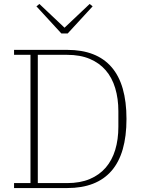

<svg xmlns="http://www.w3.org/2000/svg" viewBox="-20 -950 720 970"><path d="M51 -25H134V-673H51V-698H320Q468 -698 543.5 -611Q619 -524 619 -349Q619 -174 543.5 -87Q468 0 320 0H51ZM171 -25H319Q385 -25 433.5 -45.5Q482 -66 514 -103Q546 -140 562 -192.5Q578 -245 578 -310V-388Q578 -452 562 -505Q546 -558 514 -595Q482 -632 433.5 -652.5Q385 -673 319 -673H171ZM164 -918 179 -930 306 -810 433 -930 448 -918 322 -781H290Z"/></svg>

Font: IBM Plex Serif ExtraLight
Style: Regular
Weight: 200
Designer: Mike Abbink, Paul van der Laan, Pieter van Rosmalen
Foundry: Bold Monday
Version: Version 2.5